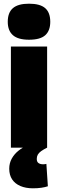

<svg xmlns="http://www.w3.org/2000/svg" viewBox="-20 -799 314 1039"><path d="M137 -584Q78 -584 50 -608.5Q22 -633 22 -681Q22 -731 50 -755Q78 -779 137 -779Q197 -779 224.5 -755Q252 -731 252 -681Q252 -633 225 -608.5Q198 -584 137 -584ZM39 0V-547H235V0ZM158 220Q119 220 90 207.5Q61 195 45.5 171.5Q30 148 30 114Q30 84 43.5 59.5Q57 35 80 16.5Q103 -2 129 -12L235 0Q215 10 202.5 19Q190 28 184.5 38Q179 48 179 61Q179 77 188.5 83.5Q198 90 213 90Q218 90 222.5 89.5Q227 89 231 88L239 209Q224 214 204 217Q184 220 158 220Z"/></svg>

Font: Georama ExtraCondensed Thin ExtraBold
Style: Regular
Weight: 800
Version: Version 1.001